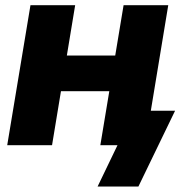

<svg xmlns="http://www.w3.org/2000/svg" viewBox="-20 -549 682 726"><path d="M463.9 -338.9 441.9 -204.1H162.1L184.1 -338.9ZM264.2 -529.3 176.8 0H7.3L95.2 -529.3ZM616.2 -529.3 528.8 0H359.4L447.3 -529.3ZM349.1 156.2 424.3 0H381.3L402.8 -130.4H642.1L503.4 156.2Z"/></svg>

Font: Inter 24pt ExtraBold
Style: Italic
Weight: 800
Italic angle: -9.3988°
Designer: Rasmus Andersson
Foundry: rsms
Version: Version 4.001;git-66647c0bb